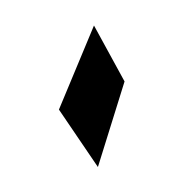

<svg xmlns="http://www.w3.org/2000/svg" viewBox="-39 -918 259 270"><g transform="rotate(10 91.0 -783.5)"><path d="M48 -756 116 -686 132 -811 76 -881Z"/></g></svg>

Font: bitstorm
Style: Regular
Weight: 400
Version: Version 0.2